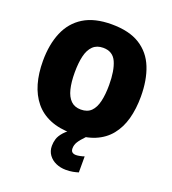

<svg xmlns="http://www.w3.org/2000/svg" viewBox="-168 -850 1086 1215"><g transform="rotate(20 375.0 -242.5)"><path d="M704 -358Q704 -275 685.5 -207.5Q667 -140 627.5 -91Q588 -42 525.5 -16Q463 10 374 10Q288 10 225.5 -16Q163 -42 123 -91Q83 -140 63.5 -207.5Q44 -275 44 -359Q44 -470 79 -552.5Q114 -635 187 -680Q260 -725 375 -725Q493 -725 565.5 -679.5Q638 -634 671 -551.5Q704 -469 704 -358ZM258 -358Q258 -294 269.5 -247.5Q281 -201 306.5 -176Q332 -151 374 -151Q418 -151 443 -176Q468 -201 479 -247.5Q490 -294 490 -358Q490 -455 465 -511Q440 -567 375 -567Q332 -567 306 -541.5Q280 -516 269 -469.5Q258 -423 258 -358ZM409 97Q409 115 418.5 122.5Q428 130 444 130Q455 130 472 126.5Q489 123 499 119V227Q483 232 462.5 236Q442 240 415 240Q379 240 348.5 226.5Q318 213 299.5 187.5Q281 162 281 127Q281 104 288 80.5Q295 57 318 31Q341 5 390 -25L466 0Q435 32 422 53Q409 74 409 97Z"/></g></svg>

Font: Noto Sans Display Black
Style: Regular
Weight: 900
Designer: Monotype Design Team
Foundry: Monotype Imaging Inc.
Version: Version 2.003